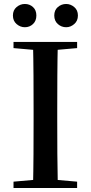

<svg xmlns="http://www.w3.org/2000/svg" viewBox="-20 -946 457 966"><path d="M105 -809Q82 -809 63.5 -825Q45 -841 45 -868Q45 -895 63.5 -910.5Q82 -926 105 -926Q129 -926 146 -910.5Q163 -895 163 -868Q163 -841 146 -825Q129 -809 105 -809ZM313 -809Q289 -809 271 -825Q253 -841 253 -868Q253 -895 271 -910.5Q289 -926 313 -926Q335 -926 353.5 -910.5Q372 -895 372 -868Q372 -841 353.5 -825Q335 -809 313 -809ZM48 0V-32L195 -45H220L368 -32V0ZM146 0Q148 -85 148.5 -170.5Q149 -256 149 -342V-393Q149 -479 148.5 -564.5Q148 -650 146 -735H271Q269 -651 268.5 -565Q268 -479 268 -393V-343Q268 -257 268.5 -171.5Q269 -86 271 0ZM48 -704V-735H368V-704L220 -691H195Z"/></svg>

Font: Noto Serif KR ExtraLight SemiBold
Style: Regular
Weight: 600
Version: Version 2.002-H1;hotconv 1.1.0;makeotfexe 2.6.0